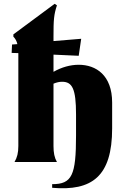

<svg xmlns="http://www.w3.org/2000/svg" viewBox="-20 -848 627 1005"><path d="M56 0H278C265 -23 260 -48 260 -84V-410C277 -417 291 -420 305 -420C358 -420 378 -384 378 -249V-139C378 70 357 116 253 116V135C461 153 567 76 567 -176V-311C567 -454 483 -509 392 -509C348 -509 302 -496 260 -472V-562L392 -556L405 -645L260 -633V-656C260 -745 262 -771 278 -820L266 -828L50 -668V-656C60 -646 67 -634 71 -617L43 -615L41 -571L76 -570V-568V-84C76 -48 70 -24 56 0Z"/></svg>

Font: Sinistre Bold
Style: Regular
Weight: 900
Designer: Jules Durand
Foundry: Collletttivo
Version: Version 69.420;Glyphs 3.2 (3217)